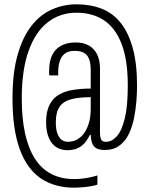

<svg xmlns="http://www.w3.org/2000/svg" viewBox="-20 -718 694 891"><path d="M325 153Q233 153 169 109.5Q105 66 71.5 -26Q38 -118 38 -262Q38 -381 62 -464.5Q86 -548 127 -599.5Q168 -651 222 -674.5Q276 -698 335 -698Q400 -698 452 -677.5Q504 -657 540 -612Q576 -567 596 -495Q616 -423 616 -320Q616 -289 613 -249.5Q610 -210 602 -170Q594 -130 578 -96.5Q562 -63 534.5 -42.5Q507 -22 467 -22Q441 -22 427 -30Q413 -38 407.5 -54Q402 -70 401 -92H397Q386 -69 371.5 -53Q357 -37 337.5 -29Q318 -21 293 -21Q272 -21 254 -28.5Q236 -36 222.5 -52Q209 -68 201.5 -92.5Q194 -117 194 -151Q194 -201 210 -232Q226 -263 254 -279Q282 -295 320 -301Q358 -307 401 -307V-392Q401 -421 394.5 -441Q388 -461 372 -471.5Q356 -482 326 -482Q297 -482 280.5 -469Q264 -456 257 -433.5Q250 -411 250 -384V-368H209Q208 -373 208 -377.5Q208 -382 208 -389Q208 -436 223.5 -465Q239 -494 266.5 -507.5Q294 -521 331 -521Q367 -521 392 -507Q417 -493 430.5 -466Q444 -439 444 -401V-104Q444 -83 449 -71.5Q454 -60 472 -60Q499 -60 522 -85.5Q545 -111 559 -168Q573 -225 573 -321Q573 -439 544.5 -513.5Q516 -588 463 -623.5Q410 -659 335 -659Q259 -659 202 -615Q145 -571 113 -482.5Q81 -394 81 -261Q81 -78 141.5 17.5Q202 113 325 113Q345 113 365 110.5Q385 108 402.5 104Q420 100 432 96V139Q417 144 397 147Q377 150 357.5 151.5Q338 153 325 153ZM295 -60Q318 -60 337.5 -70.5Q357 -81 371 -101Q385 -121 393 -149Q401 -177 401 -213V-267Q345 -267 309 -257Q273 -247 256 -222Q239 -197 239 -150Q239 -118 246.5 -98Q254 -78 266.5 -69Q279 -60 295 -60Z"/></svg>

Font: Archivo ExtraCondensed Thin
Style: Regular
Weight: 250
Width: 2
Designer: Hector Gatti
Foundry: Omnibus-Type
Version: Version 2.001